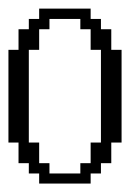

<svg xmlns="http://www.w3.org/2000/svg" viewBox="-20 -435 332 455"><path d="M170.4 -23.9V-48.3H194.8V-97.2H219.2V-316.9H194.8V-365.7H170.4V-390.1H97.2V-365.7H72.8V-316.9H48.3V-97.2H72.8V-48.3H97.2V-23.9ZM72.8 0V-23.9H48.3V-48.3H23.9V-97.2H0V-316.9H23.9V-365.7H48.3V-390.1H72.8V-414.6H194.8V-390.1H219.2V-365.7H243.7V-316.9H268.1V-97.2H243.7V-48.3H219.2V-23.9H194.8V0Z"/></svg>

Font: FS Mondwest Regular
Style: Regular
Weight: 400
Designer: NZWStudios2024
Foundry: https://fontstruct.com
Version: Version 1.0